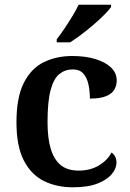

<svg xmlns="http://www.w3.org/2000/svg" viewBox="-20 -786 554 816"><path d="M290 10Q220 10 166 -17Q112 -44 81 -104.5Q50 -165 50 -266Q50 -373 81.5 -434.5Q113 -496 166.5 -522Q220 -548 287 -548Q343 -548 385.5 -535Q428 -522 452 -499Q476 -476 476 -444Q476 -422 465.5 -404.5Q455 -387 430 -377Q405 -367 362 -367Q362 -401 355.5 -429Q349 -457 333.5 -474Q318 -491 289 -491Q257 -491 232.5 -471.5Q208 -452 195 -403Q182 -354 182 -267Q182 -198 196 -152.5Q210 -107 238.5 -84Q267 -61 314 -61Q364 -61 400.5 -83Q437 -105 454 -138Q464 -131 469.5 -120Q475 -109 475 -95Q475 -70 455 -46Q435 -22 394.5 -6Q354 10 290 10ZM221 -619Q236 -638 253.5 -664Q271 -690 287.5 -717Q304 -744 314 -766H452V-756Q443 -743 423 -723Q403 -703 377.5 -681Q352 -659 326 -639.5Q300 -620 278 -606H221Z"/></svg>

Font: Noto Serif Kannada SemiBold
Style: Regular
Weight: 600
Version: Version 2.003